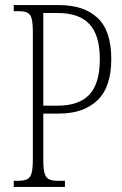

<svg xmlns="http://www.w3.org/2000/svg" viewBox="-20 -734 481 754"><path d="M34 0V-24H51Q74 -24 86.5 -30Q99 -36 104 -54Q109 -72 109 -109V-606Q109 -642 104.5 -660Q100 -678 88 -684Q76 -690 53 -690H34V-714H212Q310 -714 363.5 -663.5Q417 -613 417 -502Q417 -392 362.5 -340Q308 -288 212 -288H150V-108Q150 -71 155 -53.5Q160 -36 172.5 -30Q185 -24 208 -24H235V0ZM150 -319H206Q291 -319 331.5 -363Q372 -407 372 -502Q372 -595 331.5 -639Q291 -683 206 -683H150Z"/></svg>

Font: Noto Serif ExtraCondensed ExtraLight
Style: Regular
Weight: 200
Width: 2
Designer: Monotype Design Team
Foundry: Monotype Imaging Inc.
Version: Version 2.015